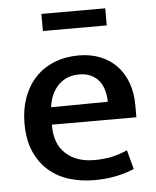

<svg xmlns="http://www.w3.org/2000/svg" viewBox="-50 -697 608 749"><g transform="rotate(-5 254.5 -322.0)"><path d="M474 -220H143V-216Q143 -144 185 -106Q227 -68 296 -68Q334 -68 364.5 -74.5Q395 -81 426 -95L446 -20Q417 -7 377 1.5Q337 10 289 10Q238 10 192 -4Q146 -18 111.5 -48Q77 -78 57 -124Q37 -170 37 -234Q37 -289 53.5 -334.5Q70 -380 100.5 -412.5Q131 -445 174.5 -462.5Q218 -480 271 -480Q317 -480 354.5 -465Q392 -450 418.5 -422.5Q445 -395 459.5 -355.5Q474 -316 474 -268ZM368 -290Q368 -314 362 -335Q356 -356 344 -371.5Q332 -387 312.5 -396.5Q293 -406 266 -406Q216 -406 184.5 -374Q153 -342 146 -288ZM390 -654V-587H140V-654Z"/></g></svg>

Font: Mukta Medium
Style: Regular
Weight: 500
Designer: Girish Dalvi and Yashodeep Gholap
Foundry: Ek Type
Version: Version 2.538;PS 1.002;hotconv 16.6.51;makeotf.lib2.5.65220;